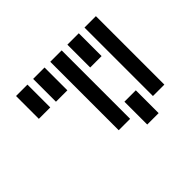

<svg xmlns="http://www.w3.org/2000/svg" viewBox="-141 -923 1162 1162"><g transform="rotate(45 439.5 -342.0)"><path d="M97.7 0V-97.7H293V0ZM683.6 -683.6V-585.9H97.7V-683.6ZM97.7 -439.5V-537.1H293V-439.5ZM585.9 -439.5V-537.1H781.2V-439.5ZM97.7 -293V-390.6H683.6V-293ZM97.7 -146.5V-244.1H293V-146.5Z"/></g></svg>

Font: Trigram
Style: Regular
Weight: 400
Designer: GGBotNet
Foundry: GGBotNet
Version: 1.05